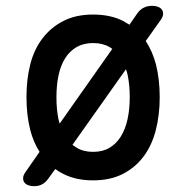

<svg xmlns="http://www.w3.org/2000/svg" viewBox="-20 -610 640 660"><path d="M300 10Q241 10 198 -12Q183 -19 170 -29L146 4Q137 17 125 23.5Q113 30 97 30Q87 30 78 27Q69 24 64 17.5Q59 11 59.5 1Q60 -9 70 -22L116 -88Q95 -121 84 -163Q71 -215 71 -276Q71 -337 84 -388.5Q97 -440 126 -478Q155 -516 198 -538Q241 -560 300 -560Q360 -560 403 -538Q414 -532 425 -525L452 -564Q461 -577 474 -583.5Q487 -590 503 -590Q513 -590 522 -587Q531 -584 536 -577.5Q541 -571 540.5 -561Q540 -551 530 -538L481 -469Q504 -434 516 -389Q529 -337 529 -276Q529 -215 515.5 -162.5Q502 -110 473.5 -72Q445 -34 402 -12Q359 10 300 10ZM300 -88Q333 -88 356.5 -102Q380 -116 395.5 -141Q411 -166 418.5 -200.5Q426 -235 426 -276Q426 -317 419 -351Q417 -362 413 -372L229 -112Q236 -107 244 -102Q267 -88 300 -88ZM185 -185 366 -442Q362 -445 357 -448Q333 -462 300 -462Q267 -462 243 -448Q219 -434 203.5 -409Q188 -384 181 -350Q174 -316 174 -275Q174 -234 181 -200Q183 -193 185 -185Z"/></svg>

Font: Maple Mono Normal NL Medium
Style: Regular
Weight: 500
Monospace: yes
Designer: subframe7536
Version: Version 7.000